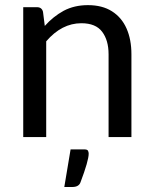

<svg xmlns="http://www.w3.org/2000/svg" viewBox="-20 -534 598 748"><path d="M492 0H403V-322.5Q403 -377 378 -410.2Q353 -443.5 297 -443.5Q220.5 -443.5 160 -373V0H70.5V-506H124Q143 -506 147.5 -488L154.5 -433Q187 -469.5 228 -492Q269.5 -514 322.5 -514Q378.5 -514 416.2 -490Q454 -466 473 -423Q492 -380 492 -322.5ZM261.5 194.5H230.5L255 48H308.5Q320 48 322.8 53.2Q325.5 58.5 325.5 64.5Q325.5 92 293.5 176.5Q287 194.5 261.5 194.5Z"/></svg>

Font: Verano Sans
Style: Regular
Weight: 400
Designer: Lukasz Dziedzic with Adam Twardoch and Botio Nikoltchev
Foundry: tyPoland Lukasz Dziedzic
Version: Version 3.001;December 28, 2019;FontCreator 12.0.0.2547 64-b